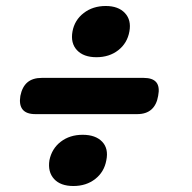

<svg xmlns="http://www.w3.org/2000/svg" viewBox="-20 -651 640 641"><path d="M438 -270H98Q68 -270 55.5 -285.5Q43 -301 48 -331Q54 -361 71.5 -376Q89 -391 120 -391H459Q490 -391 502 -376Q514 -361 508 -331Q503 -301 485.5 -285.5Q468 -270 438 -270ZM302 -460Q259 -460 237 -483.5Q215 -507 222 -546Q229 -584 259.5 -607.5Q290 -631 333 -631Q375 -631 397 -607.5Q419 -584 412 -546Q405 -507 375 -483.5Q345 -460 302 -460ZM225 -30Q182 -30 160.5 -53.5Q139 -77 145 -116Q153 -155 183 -178Q213 -201 256 -201Q299 -201 321 -178Q343 -155 335 -116Q328 -77 298 -53.5Q268 -30 225 -30Z"/></svg>

Font: Maple Mono
Style: Bold Italic
Weight: 700
Italic angle: -10°
Monospace: yes
Designer: subframe7536
Version: Version 7.000